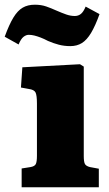

<svg xmlns="http://www.w3.org/2000/svg" viewBox="-61 -796 463 816"><path d="M31 0V-80L69 -86Q86 -89 91 -98.5Q96 -108 96 -134V-356Q96 -391 90 -403Q84 -415 61 -418L28 -424L34 -510L279 -523L295 -513V-133Q295 -108 300 -99Q305 -90 321 -86L359 -79V0ZM238 -600Q212 -600 189 -606Q166 -612 143 -622Q126 -631 111.5 -636.5Q97 -642 85 -645Q73 -648 61 -648Q50 -648 39 -639.5Q28 -631 18 -607L-41 -640Q-22 -692 -4 -721.5Q14 -751 35.5 -763.5Q57 -776 87 -776Q114 -776 135.5 -768.5Q157 -761 179 -751Q202 -741 220.5 -734.5Q239 -728 257 -728Q272 -728 283 -737Q294 -746 303 -768L362 -736Q344 -686 326 -656Q308 -626 287 -613Q266 -600 238 -600Z"/></svg>

Font: Literata 18pt ExtraBold
Style: Regular
Weight: 800
Designer: Latin by Veronika Burian and Jose Scaglione. Greek by Irene Vlachou. Cyrillic by Vera Evstafieva.
Foundry: TypeTogether
Version: Version 3.103;gftools[0.9.29]